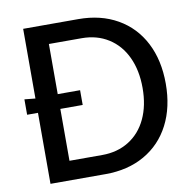

<svg xmlns="http://www.w3.org/2000/svg" viewBox="-80 -793 860 871"><g transform="rotate(-10 350.0 -357.0)"><path d="M83 -327H33V-398L83 -393V-714H337Q440 -714 517 -670Q594 -626 635.5 -545.5Q677 -465 677 -357Q677 -249 635.5 -168.5Q594 -88 517 -44Q440 0 337 0H83ZM337 -88Q407 -88 460 -121Q513 -154 541.5 -214.5Q570 -275 570 -356Q570 -437 541.5 -498Q513 -559 460 -592.5Q407 -626 337 -626H186V-395H289V-327H186V-88Z"/></g></svg>

Font: Non Bureau
Style: Regular
Weight: 400
Designer: Jona Saucedo
Foundry: Non Foundry
Version: Version 1.000; ttfautohint (v1.8.4)